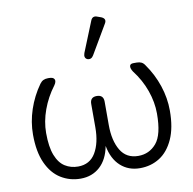

<svg xmlns="http://www.w3.org/2000/svg" viewBox="-83 -821 922 916"><g transform="rotate(-10 378.5 -363.0)"><path d="M235 12Q183 12 140 -14.5Q97 -41 72 -96Q47 -151 47 -234Q47 -295 67 -355Q87 -415 124 -467Q132 -478 141.5 -482.5Q151 -487 164 -487H169Q190 -487 195 -476Q200 -465 188 -448Q151 -399 130.5 -342.5Q110 -286 110 -231Q110 -163 126 -122.5Q142 -82 170 -64.5Q198 -47 233 -47Q290 -47 318 -94Q346 -141 346 -217V-330Q346 -363 378 -363Q411 -363 411 -330V-217Q411 -141 439 -94Q467 -47 525 -47Q578 -47 612.5 -87.5Q647 -128 647 -231Q647 -286 627 -342.5Q607 -399 569 -448Q558 -465 560 -476Q562 -487 578 -487H594Q607 -487 616.5 -482.5Q626 -478 633 -467Q670 -415 690 -355Q710 -295 710 -234Q710 -151 685 -96Q660 -41 618 -14.5Q576 12 523 12Q467 12 429 -22.5Q391 -57 379 -121Q367 -57 329 -22.5Q291 12 235 12ZM395 -557Q384 -538 365 -544Q348 -552 356 -575L415 -721Q424 -745 448 -735L465 -729Q491 -718 476 -695Z"/></g></svg>

Font: Shin Retro Maru Gothic Regular
Style: Regular
Weight: 400
Designer: Iose
Foundry: Typographish
Version: Version 1.002